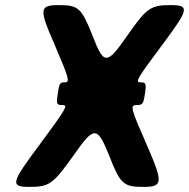

<svg xmlns="http://www.w3.org/2000/svg" viewBox="-20 -731 739 751"><path d="M547 -365C553 -405 551 -409 529 -409C507 -409 516 -423 618 -560C720 -697 722 -711 646 -711C569 -711 553 -700 476 -589C398 -477 386 -477 343 -589C299 -700 287 -711 211 -711C134 -711 132 -697 192 -560C251 -423 254 -409 234 -409C214 -409 212 -405 206 -365C200 -324 201 -320 225 -320C248 -320 238 -305 131 -160C23 -15 19 0 96 0C173 0 188 -11 269 -125C348 -238 360 -238 406 -125C450 -11 463 0 540 0C617 0 619 -15 556 -160C492 -305 488 -320 513 -320C538 -320 541 -324 547 -365Z"/></svg>

Font: Asimov Print
Style: AIt
Weight: 500
Designer: Google
Version: Version 2.000980: 2014